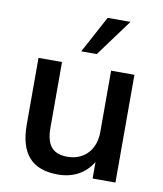

<svg xmlns="http://www.w3.org/2000/svg" viewBox="-88 -864 804 946"><g transform="rotate(10 314.0 -390.5)"><path d="M265.6 10.3C342.8 10.3 401.9 -23.4 438 -82.5V0H552.2V-539.1H435.5V-231.9C435.5 -142.1 378.9 -84 296.9 -84C225.6 -84 189.9 -119.6 189.9 -210.4V-539.1H72.3V-206.5C72.3 -57.1 137.7 10.3 265.6 10.3ZM351.6 -607.4 487.8 -792.5H373.5L273.9 -607.4Z"/></g></svg>

Font: Winston Medium
Style: Regular
Weight: 500
Designer: Vernon Adams, Kim Jin-seong, David Berlow, Cristiano Sobral
Foundry: The Winston Project Authors
Version: Version 3.004